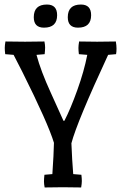

<svg xmlns="http://www.w3.org/2000/svg" viewBox="-20 -826 535 847"><path d="M328 -587Q326 -603 326 -614.5Q326 -626 329 -643Q361 -642 408.5 -642Q456 -642 491 -643Q494 -626 494 -611.5Q494 -597 492 -587L457 -584Q320 -289 295 -194Q298 -118 303 -58L339 -55Q341 -39 341 -27.5Q341 -16 338 1Q303 0 257 0Q211 0 177 1Q174 -14 174 -25.5Q174 -37 176 -55L211 -58Q217 -145 218 -196Q192 -282 78 -510Q46 -572 40 -584L3 -587Q1 -603 1 -614.5Q1 -626 4 -643Q39 -642 90.5 -642Q142 -642 176 -643Q179 -628 179 -616.5Q179 -605 177 -587L141 -584Q160 -513 204 -417Q248 -321 260 -293H264Q291 -345 321 -428.5Q351 -512 365 -584ZM232 -759Q232 -704 174 -704Q129 -704 129 -750Q129 -806 187 -806Q232 -806 232 -759ZM382 -759Q382 -704 324 -704Q279 -704 279 -750Q279 -806 337 -806Q382 -806 382 -759Z"/></svg>

Font: Port Lligat Slab
Style: Regular
Weight: 400
Designer: Dario Muhafara, Eduardo Rodriguez Tunni
Foundry: Tipo
Version: Version 1.002